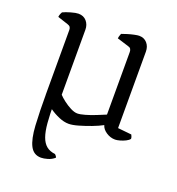

<svg xmlns="http://www.w3.org/2000/svg" viewBox="-128 -604 835 907"><g transform="rotate(20 289.5 -150.0)"><path d="M178 200Q141 200 123.5 166.5Q106 133 102 66Q98 -1 98 -103L148 -64Q148 -6 151.5 35.5Q155 77 164.5 103.5Q174 130 191 144Q208 158 235 161Q237 163 240.5 167Q244 171 245 176Q230 189 211 194.5Q192 200 178 200ZM246 5Q223 5 197 -6Q171 -17 148.5 -33Q126 -49 112 -63.5Q98 -78 98 -87V-413Q98 -422 94 -427.5Q90 -433 80 -436L28 -453Q29 -462 32 -469Q35 -476 37 -479Q51 -486 75.5 -493Q100 -500 113 -500Q139 -500 154 -482.5Q169 -465 169 -440V-113Q179 -102 196.5 -88.5Q214 -75 233.5 -65Q253 -55 268 -55Q282 -55 306.5 -62Q331 -69 357 -79.5Q383 -90 402 -98V-413Q402 -422 398 -428Q394 -434 385 -436L327 -454Q328 -463 330.5 -469.5Q333 -476 334 -479Q345 -483 361 -488Q377 -493 393.5 -496.5Q410 -500 418 -500Q443 -500 458 -483Q473 -466 473 -440V-56L542 -49Q544 -45 546 -40Q548 -35 548 -29Q542 -21 529 -14.5Q516 -8 501.5 -4Q487 0 478 0Q454 0 433 -14Q412 -28 407 -47Q385 -35 354.5 -23.5Q324 -12 294.5 -3.5Q265 5 246 5Z"/></g></svg>

Font: Texturina 12pt ExtraLight
Style: Regular
Weight: 250
Designer: Guillermo Torres Carreño
Foundry: Omnibus-Type
Version: Version 1.002